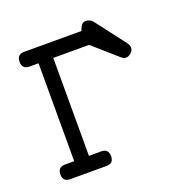

<svg xmlns="http://www.w3.org/2000/svg" viewBox="-92 -533 565 610"><g transform="rotate(-20 190.5 -228.0)"><path d="M246.6 -380.4 327.1 -309.6C332.4 -304.7 337.7 -302.2 343.3 -302.2C349.8 -302.2 355.7 -304.9 361.1 -310.3C366.5 -315.7 369.1 -321.1 369.1 -326.7C369.1 -331.9 367.2 -337.2 363.3 -342.8L284.7 -445.3C282.1 -448.6 278.6 -451.1 274.4 -452.9C270.2 -454.7 266.1 -455.6 262.2 -455.6C253.1 -455.6 246.4 -450 242.2 -439L238.8 -430.2H45.4C28.8 -430.2 20.5 -421.9 20.5 -405.3C20.5 -388.7 28.8 -380.4 45.4 -380.4H75.7V-49.3H44.4C28.2 -49.3 20 -41 20 -24.4C20 -8.1 28.2 0 44.4 0H167C183.3 0 191.4 -8.1 191.4 -24.4C191.4 -41 183.3 -49.3 167 -49.3H125.5V-380.4Z"/></g></svg>

Font: Nathan
Style: Regular
Weight: 400
Designer: Peter Wiegel
Foundry: Peter Wiegel
Version: Version 1.001 2009